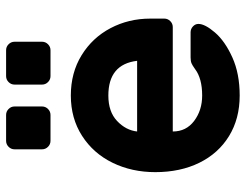

<svg xmlns="http://www.w3.org/2000/svg" viewBox="-106 -670 787 614"><g transform="rotate(-90 287.0 -363.5)"><path d="M43 0ZM253 -710V-622Q253 -611 245 -603Q237 -595 226 -595H143Q132 -595 124 -603Q116 -611 116 -622V-710Q116 -721 124 -729Q132 -737 143 -737H226Q237 -737 245 -729Q253 -721 253 -710ZM460 -710V-622Q460 -611 452 -603Q444 -595 433 -595H350Q339 -595 331 -603Q323 -611 323 -622V-710Q323 -721 331 -729Q339 -737 350 -737H433Q444 -737 452 -729Q460 -721 460 -710ZM534 -276V-231Q534 -220 526 -212Q518 -204 507 -204H173Q173 -161 207 -135.5Q241 -110 288 -110Q343 -110 373 -133Q384 -141 391 -144Q398 -147 410 -147H490Q501 -147 509 -139.5Q517 -132 517 -122Q517 -101 489.5 -69Q462 -37 410 -13.5Q358 10 288 10Q214 10 158.5 -24Q103 -58 73 -119Q43 -180 43 -260Q43 -335 73 -396.5Q103 -458 159 -494Q215 -530 288 -530Q361 -530 417 -495.5Q473 -461 503.5 -403Q534 -345 534 -276ZM399 -318Q388 -410 288 -410Q236 -410 206.5 -382Q177 -354 173 -318Z"/></g></svg>

Font: Hezaedrus Medium
Style: Regular
Weight: 500
Designer: Hubert & Fischer
Foundry: Hubert & Fischer
Version: Version 1.10;September 3, 2019;FontCreator 11.5.0.2425 64-bi